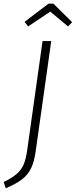

<svg xmlns="http://www.w3.org/2000/svg" viewBox="-53 -906 410 1038"><path d="M140 -89Q132 -31 114.5 4.5Q97 40 65.5 64Q34 88 -22 112L-33 78Q12 56 37 34.5Q62 13 74.5 -16Q87 -45 94 -94L177 -684H224ZM99 -763 80 -788 209 -886H236L337 -786L315 -763L219 -843Z"/></svg>

Font: Fira Sans Condensed ExtraLight
Style: Italic
Weight: 275
Width: 3
Italic angle: -8°
Designer: Carrois Corporate & Edenspiekermann AG
Foundry: Carrois Corporate GbR & Edenspiekermann AG
Version: Version 4.203